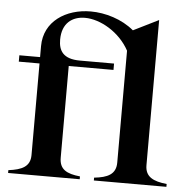

<svg xmlns="http://www.w3.org/2000/svg" viewBox="-51 -762 797 812"><g transform="rotate(5 347.0 -355.5)"><path d="M13 -12V0H317V-12C260 -18 229 -34 229 -84V-473H419V-500H274C202 -500 183 -535 183 -581C183 -651 226 -682 280 -682C345 -682 428 -635 469 -559V-84C469 -34 434 -18 377 -12V0H685V-12C628 -18 593 -34 593 -84V-700L486 -647C435 -690 364 -711 302 -711C197 -711 105 -652 105 -547V-500H17V-473H105V-84C105 -35 70 -19 13 -12Z"/></g></svg>

Font: Sprat Condensed Medium
Style: Regular
Weight: 500
Width: 3
Designer: Ethan Nakache
Foundry: Collletttivo
Version: Version 2.000;Glyphs 3.2 (3217)